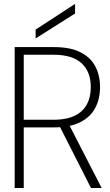

<svg xmlns="http://www.w3.org/2000/svg" viewBox="-20 -934 549 954"><path d="M53 0V-700H248Q330 -700 380.5 -674Q431 -648 454 -603.5Q477 -559 477 -502Q477 -443 453.5 -398Q430 -353 379 -327Q328 -301 246 -301H98V0ZM432 0 270 -319H321L485 0ZM98 -339H247Q338 -339 384.5 -381Q431 -423 431 -502Q431 -578 385 -620Q339 -662 246 -662H98ZM157 -743V-787L352 -914H353V-867Z"/></svg>

Font: DM Sans 36pt ExtraLight
Style: Regular
Weight: 250
Designer: Colophon Foundry, Jonny Pinhorn
Foundry: Colophon Foundry
Version: Version 4.004;gftools[0.9.30]